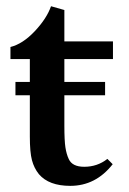

<svg xmlns="http://www.w3.org/2000/svg" viewBox="-20 -587 416 619"><path d="M206.5 12.2Q137.7 12.2 105.5 -25.4Q89.8 -44.9 83 -70.6Q76.2 -96.2 76.2 -146.5V-279.8H29.8V-322.8H76.2V-396.5H13.7V-435.5Q53.2 -445.3 91.8 -486.1Q130.4 -526.9 144.5 -566.9L187.5 -554.7V-453.6H344.2V-396.5H187.5V-322.8H318.8V-279.8H187.5V-182.1Q187.5 -133.8 190.9 -111.8Q194.3 -89.8 201.7 -74.2Q212.9 -49.3 251.5 -49.3Q293.9 -49.3 326.2 -74.7L343.3 -57.6Q288.6 12.2 206.5 12.2Z"/></svg>

Font: Elstob 6pt SemiBold
Style: Regular
Weight: 600
Designer: Peter S. Baker
Version: Version 1.015